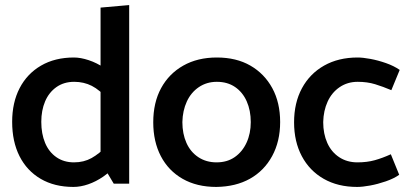

<svg xmlns="http://www.w3.org/2000/svg" viewBox="-20 -725 1621 758"><path d="M377 -87 429 0H490V-705L377 -695ZM405 -152Q372 -118 341.5 -101Q311 -84 272 -84Q232 -84 202.5 -104.5Q173 -125 158 -161Q143 -197 143 -244Q143 -289 158 -324.5Q173 -360 202.5 -381Q232 -402 273 -402Q311 -402 342.5 -386Q374 -370 407 -332L440 -409Q421 -437 391.5 -457Q362 -477 330 -487.5Q298 -498 272 -498Q197 -498 142 -466Q87 -434 57.5 -377Q28 -320 28 -244Q28 -166 57 -108.5Q86 -51 140.5 -19Q195 13 270 13Q298 13 328.5 2.5Q359 -8 388 -28Q417 -48 439 -76Z M834 13Q757 13 701 -19Q645 -51 615 -108.5Q585 -166 585 -242Q585 -320 616 -377Q647 -434 703.5 -466Q760 -498 836 -498Q913 -498 968.5 -466Q1024 -434 1055 -377Q1086 -320 1086 -243Q1086 -167 1054.5 -109Q1023 -51 967 -19.5Q911 12 834 13ZM835 -84Q877 -84 907 -105Q937 -126 953.5 -162Q970 -198 970 -243Q970 -289 954 -325Q938 -361 908 -381.5Q878 -402 836 -402Q796 -402 765 -381Q734 -360 717.5 -324Q701 -288 700 -243Q700 -197 716 -161Q732 -125 763 -104.5Q794 -84 835 -84Z M1523 -116Q1490 -101 1459.5 -92.5Q1429 -84 1391 -84Q1350 -84 1319 -104.5Q1288 -125 1272 -161Q1256 -197 1256 -243Q1257 -288 1273.5 -324Q1290 -360 1321 -381Q1352 -402 1392 -402Q1430 -402 1461 -392.5Q1492 -383 1525 -369L1558 -449Q1535 -465 1503.5 -476Q1472 -487 1442 -492.5Q1412 -498 1392 -498Q1316 -498 1259.5 -466Q1203 -434 1172 -376.5Q1141 -319 1141 -242Q1141 -166 1171.5 -108.5Q1202 -51 1258 -19Q1314 13 1390 13Q1411 13 1441 7.5Q1471 2 1503 -9Q1535 -20 1556 -35Z"/></svg>

Font: Catamaran Thin SemiBold
Style: Regular
Weight: 600
Version: Version 2.000